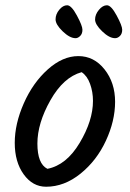

<svg xmlns="http://www.w3.org/2000/svg" viewBox="-20 -724 492 729"><path d="M333 -341Q333 -375 322 -405.5Q311 -436 290 -450Q221 -431 171.5 -343.5Q122 -256 122 -179Q122 -102 160 -83Q232 -97 282.5 -181.5Q333 -266 333 -341ZM155 -15Q104 -15 70 -62Q36 -109 36 -181.5Q36 -254 70.5 -332Q105 -410 161.5 -460.5Q218 -511 277.5 -511Q337 -511 377 -460.5Q417 -410 417 -337.5Q417 -265 382 -189.5Q347 -114 285.5 -64.5Q224 -15 155 -15ZM417 -579Q395 -579 368 -605Q341 -631 341 -650Q341 -669 355.5 -686.5Q370 -704 386 -704Q402 -704 423 -665Q444 -626 444 -611Q444 -596 435.5 -587.5Q427 -579 417 -579ZM267 -579Q245 -579 218 -605Q191 -631 191 -650.5Q191 -670 205 -687Q219 -704 235 -704Q251 -704 272 -665Q293 -626 293 -611Q293 -596 284.5 -587.5Q276 -579 267 -579Z"/></svg>

Font: Kalam
Style: Regular
Weight: 400
Designer: Lipi Raval (Devanagari and Latin), Jonny Pinhorn (Latin)
Foundry: Indian Type Foundry
Version: Version 2.001;PS 1.0;hotconv 1.0.79;makeotf.lib2.5.61930; tt